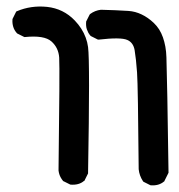

<svg xmlns="http://www.w3.org/2000/svg" viewBox="-20 -423 540 578"><path d="M190.9 132.3 171.4 122.6 169.9 122.1 169.4 121.1Q167.5 118.7 166 116.5Q164.6 114.3 163.1 111.8Q161.6 109.4 160.6 106.9Q159.7 104.5 158.7 101.8Q157.7 99.1 157.2 96.2Q156.7 93.3 156.2 90.3V89.8Q160.2 -217.8 158.2 -249.5Q156.2 -279.3 134.8 -298.3Q113.3 -317.4 55.2 -311.5H53.7L52.2 -312L32.7 -321.8L31.7 -322.3L30.8 -323.2Q22.9 -332 19.8 -342.5Q16.6 -353 17.6 -364.7V-365.7L18.1 -366.7L27.8 -386.2L28.8 -388.2L30.8 -389.2Q73.2 -407.2 121.6 -402.3Q170.9 -397 205.1 -361.3Q216.3 -349.6 224.6 -336.7Q232.9 -323.7 238 -309.8Q243.2 -295.9 245.1 -281.2Q251 -237.8 245.1 97.7V99.1L244.6 100.1L234.9 119.6L234.4 121.1L232.9 121.6Q225.1 128.4 214.8 131.1Q204.6 133.8 192.9 132.8H191.9ZM432.1 134.3 412.6 124.5 411.1 123.5 410.2 122.1Q399.4 105.5 397.5 86.4V85.9Q395.5 -163.1 392.6 -204.6Q389.6 -246.6 385.3 -272Q381.3 -294.9 363.3 -302.7Q343.8 -311.5 276.9 -303.7H275.4L273.9 -304.2L254.4 -314L253.4 -314.5L252.4 -315.4Q248.5 -319.8 245.8 -324.7Q243.2 -329.6 241.5 -334.7Q239.7 -339.8 239.3 -345.5Q238.8 -351.1 239.3 -356.9V-357.9L239.7 -358.9L249.5 -378.4L250.5 -379.9L251.5 -380.9Q266.1 -391.6 283.7 -393.6H284.2Q327.1 -392.6 366.7 -390.1Q387.2 -388.7 406.2 -379.6Q425.3 -370.6 442.9 -354Q452.1 -345.2 459 -334.5Q465.8 -323.7 470.5 -310.5Q475.1 -297.4 477.8 -282.5Q480.5 -267.6 481 -250Q483.4 -182.6 487.3 95.7V97.2L486.8 98.1L475.1 121.6L474.6 123L473.6 123.5Q458 136.7 434.1 134.8H433.1Z"/></svg>

Font: NaikaiFont
Style: SemiBold
Weight: 600
Version: Version 1.89